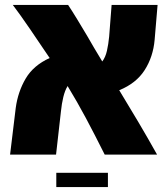

<svg xmlns="http://www.w3.org/2000/svg" viewBox="-20 -629 684 781"><path d="M21 0 44 -190Q53 -256 84.5 -309.5Q116 -363 182 -393Q166 -416 145 -447.5Q124 -479 102 -511Q80 -543 61.5 -569Q43 -595 32 -609H257Q273 -585 294 -550.5Q315 -516 334 -484Q353 -452 363 -434Q378 -408 396 -379Q409 -396 415 -422.5Q421 -449 424 -480L434 -609H621L609 -467Q603 -398 568.5 -344Q534 -290 465 -262Q504 -198 542.5 -133Q581 -68 619 0H406Q365 -82 329.5 -148.5Q294 -215 255 -279Q244 -261 237.5 -234Q231 -207 228 -177L208 0ZM209 132V74H419V132Z"/></svg>

Font: Noto Sans Hebrew SemiCondensed Black
Style: Regular
Weight: 900
Width: 4
Designer: Ben Nathan
Foundry: Google LLC
Version: Version 3.001; ttfautohint (v1.8.4.7-5d5b)